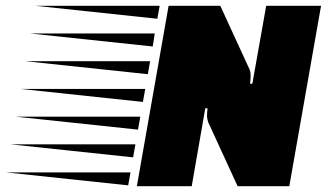

<svg xmlns="http://www.w3.org/2000/svg" viewBox="-270 -645 1141 665"><path d="M204 0 314 -625H493L595 -403Q598 -396 598 -383Q598 -376 597.5 -368.5Q597 -361 596 -355H604L652 -625H842L732 0H553L451 -222Q450 -226 448.5 -231.5Q447 -237 447 -244Q447 -250 447.5 -257Q448 -264 449 -270H441L394 0ZM275 -580 -148 -625H283ZM259 -484 -165 -529H266ZM242 -388 -182 -433H250ZM225 -292 -199 -337H233ZM208 -196 -216 -241H216ZM191 -100 -233 -145H199ZM174 -3 -250 -48H182Z"/></svg>

Font: Faster One
Style: Regular
Weight: 400
Designer: Eduardo Rodriguez Tunni
Foundry: Eduardo Rodriguez Tunni
Version: Version 1.003; ttfautohint (v1.8.4.7-5d5b);gftools[0.9.23]